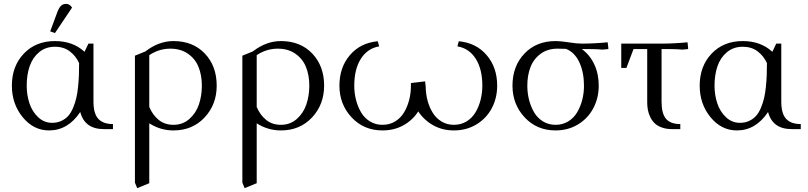

<svg xmlns="http://www.w3.org/2000/svg" viewBox="-20 -663 4151 986"><path d="M41 -223.1Q41 -323.2 102.3 -387.7Q163.6 -452.1 262.2 -452.1Q354.5 -452.1 414.1 -397L434.1 -439H460V-141.1Q460 -80.1 484.6 -53Q509.3 -25.9 560.1 -25.9V0H513.2Q415 0 392.1 -87.9Q329.1 6.8 231.9 6.8Q152.3 6.8 96.7 -61Q41 -128.9 41 -223.1ZM117.2 -223.1Q117.2 -174.8 131.3 -132.3Q145.5 -89.8 176 -61Q206.5 -32.2 248 -32.2Q274.4 -32.2 295.4 -42.2Q316.4 -52.2 330.6 -68.1Q344.7 -84 355.2 -108.9Q365.7 -133.8 371.6 -158.7Q377.4 -183.6 380.9 -216.6Q384.3 -249.5 385.3 -277.1Q386.2 -304.7 386.2 -338.9Q370.1 -375 338.9 -398.9Q307.6 -422.9 262.2 -422.9Q214.4 -422.9 180.9 -395Q147.5 -367.2 132.3 -323Q117.2 -278.8 117.2 -223.1ZM237.8 -502 272 -594.2Q281.7 -621.6 292.2 -632.3Q302.7 -643.1 319.8 -643.1Q337.9 -643.1 350.1 -624L262.2 -493.2Z M672.9 274.9V-377L726.6 -398.9Q795.4 -452.1 870.6 -452.1Q970.7 -452.1 1031.7 -388.2Q1092.8 -324.2 1092.8 -223.1Q1092.8 -126 1030.5 -59.6Q968.3 6.8 870.6 6.8Q803.7 6.8 746.6 -29.8V277.8L684.6 303.2ZM746.6 -113.8Q764.2 -71.8 795.4 -46.9Q826.7 -22 870.6 -22Q918.5 -22 952.4 -52Q986.3 -82 1001.5 -126.5Q1016.6 -170.9 1016.6 -223.1Q1016.6 -276.9 999.5 -319.1Q982.4 -361.3 945.1 -387.2Q907.7 -413.1 854.5 -413.1Q796.9 -413.1 746.6 -379.9Z M1224.6 274.9V-377L1278.3 -398.9Q1347.2 -452.1 1422.4 -452.1Q1522.5 -452.1 1583.5 -388.2Q1644.5 -324.2 1644.5 -223.1Q1644.5 -126 1582.3 -59.6Q1520 6.8 1422.4 6.8Q1355.5 6.8 1298.3 -29.8V277.8L1236.3 303.2ZM1298.3 -113.8Q1315.9 -71.8 1347.2 -46.9Q1378.4 -22 1422.4 -22Q1470.2 -22 1504.2 -52Q1538.1 -82 1553.2 -126.5Q1568.4 -170.9 1568.4 -223.1Q1568.4 -276.9 1551.3 -319.1Q1534.2 -361.3 1496.8 -387.2Q1459.5 -413.1 1406.2 -413.1Q1348.6 -413.1 1298.3 -379.9Z M1723.1 -223.1Q1723.1 -316.9 1776.9 -379.9Q1830.6 -442.9 1919.9 -451.2L1927.2 -424.8Q1867.7 -415 1833.5 -361.6Q1799.3 -308.1 1799.3 -223.1Q1799.3 -185.1 1808.3 -149.9Q1817.4 -114.7 1834.5 -85.7Q1851.6 -56.6 1880.1 -39.3Q1908.7 -22 1944.3 -22Q1980.5 -22 2009 -39.3Q2037.6 -56.6 2054.9 -85.7Q2072.3 -114.7 2081.3 -149.9Q2090.3 -185.1 2090.3 -223.1V-236.8L2163.1 -245.1L2166 -219.2Q2166.5 -181.6 2175.5 -147.2Q2184.6 -112.8 2201.9 -84.5Q2219.2 -56.2 2247.3 -39.1Q2275.4 -22 2311 -22Q2347.2 -22 2375.7 -39.3Q2404.3 -56.6 2421.6 -85.7Q2439 -114.7 2448 -149.9Q2457 -185.1 2457 -223.1Q2457 -308.1 2422.9 -361.6Q2388.7 -415 2329.1 -424.8L2335.9 -451.2Q2425.3 -442.9 2479.2 -379.9Q2533.2 -316.9 2533.2 -223.1Q2533.2 -160.2 2505.9 -107.9Q2478.5 -55.7 2427.2 -24.4Q2376 6.8 2311 6.8Q2252.4 6.8 2205.3 -19.3Q2158.2 -45.4 2127.9 -90.8Q2098.6 -45.4 2051.3 -19.3Q2003.9 6.8 1944.3 6.8Q1848.1 6.8 1785.6 -60.3Q1723.1 -127.4 1723.1 -223.1Z M2611.8 -223.1Q2611.8 -323.2 2673.1 -387.7Q2734.4 -452.1 2833 -452.1Q2859.9 -452.1 2900.4 -445.6Q2940.9 -439 2967.8 -439Q3030.8 -439 3100.6 -445.8L3104 -418V-411.1L3075.7 -408.2Q3045.9 -411.1 2999 -411.1H2967.8Q3009.3 -380.9 3032 -332.3Q3054.7 -283.7 3054.7 -223.1Q3054.7 -160.2 3027.3 -107.9Q3000 -55.7 2949 -24.4Q2897.9 6.8 2833 6.8Q2736.8 6.8 2674.3 -60.3Q2611.8 -127.4 2611.8 -223.1ZM2688 -223.1Q2688 -185.1 2697 -149.9Q2706.1 -114.7 2723.1 -85.7Q2740.2 -56.6 2768.8 -39.3Q2797.4 -22 2833 -22Q2869.1 -22 2897.7 -39.3Q2926.3 -56.6 2943.6 -85.7Q2960.9 -114.7 2970 -149.9Q2979 -185.1 2979 -223.1Q2979 -291 2955.6 -342.3Q2932.1 -393.6 2886.7 -412.1Q2870.6 -413.1 2842.8 -413.1Q2792 -413.1 2756.1 -386.5Q2720.2 -359.9 2704.1 -317.9Q2688 -275.9 2688 -223.1Z M3170.4 -314V-439H3377.4Q3440.9 -439 3510.7 -445.8L3513.7 -418V-411.1L3485.4 -408.2Q3455.6 -411.1 3408.7 -411.1H3377.4V-141.1Q3377.4 -79.6 3400.4 -52.7Q3423.3 -25.9 3473.6 -25.9V0H3430.7Q3401.9 0 3379.4 -8.1Q3356.9 -16.1 3343 -29.1Q3329.1 -42 3320.1 -60.3Q3311 -78.6 3307.4 -97.2Q3303.7 -115.7 3303.7 -136.2V-411.1H3233.4L3196.8 -314Z M3573.2 -223.1Q3573.2 -323.2 3634.5 -387.7Q3695.8 -452.1 3794.4 -452.1Q3886.7 -452.1 3946.3 -397L3966.3 -439H3992.2V-141.1Q3992.2 -80.1 4016.8 -53Q4041.5 -25.9 4092.3 -25.9V0H4045.4Q3947.3 0 3924.3 -87.9Q3861.3 6.8 3764.2 6.8Q3684.6 6.8 3628.9 -61Q3573.2 -128.9 3573.2 -223.1ZM3649.4 -223.1Q3649.4 -174.8 3663.6 -132.3Q3677.7 -89.8 3708.3 -61Q3738.8 -32.2 3780.3 -32.2Q3806.6 -32.2 3827.6 -42.2Q3848.6 -52.2 3862.8 -68.1Q3877 -84 3887.5 -108.9Q3897.9 -133.8 3903.8 -158.7Q3909.7 -183.6 3913.1 -216.6Q3916.5 -249.5 3917.5 -277.1Q3918.5 -304.7 3918.5 -338.9Q3902.3 -375 3871.1 -398.9Q3839.8 -422.9 3794.4 -422.9Q3746.6 -422.9 3713.1 -395Q3679.7 -367.2 3664.6 -323Q3649.4 -278.8 3649.4 -223.1Z"/></svg>

Font: Dihjauti
Style: Regular
Weight: 400
Designer: T. Christopher White
Version: Version 3.0.0